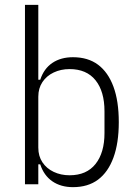

<svg xmlns="http://www.w3.org/2000/svg" viewBox="-20 -760 558 792"><path d="M83 0V-740H138V-431H146Q161 -477 196 -500.5Q231 -524 281 -524Q343 -524 384.5 -493Q426 -462 448 -402.5Q470 -343 470 -256Q470 -170 448 -110Q426 -50 384.5 -19Q343 12 281 12Q231 12 196 -12Q161 -36 146 -82H138V0ZM267 -37Q337 -37 374 -83.5Q411 -130 411 -211V-301Q411 -383 374 -429Q337 -475 267 -475Q231 -475 201.5 -461Q172 -447 155 -421.5Q138 -396 138 -361V-151Q138 -116 155 -90.5Q172 -65 201.5 -51Q231 -37 267 -37Z"/></svg>

Font: IBM Plex Sans Condensed Light
Style: Regular
Weight: 300
Width: 3
Designer: Mike Abbink, Paul van der Laan, Pieter van Rosmalen
Foundry: Bold Monday
Version: Version 3.201